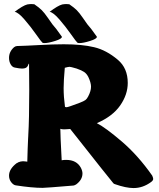

<svg xmlns="http://www.w3.org/2000/svg" viewBox="-20 -952 799 965"><path d="M229.5 -892.6Q270.5 -923.8 293 -929.7Q304.7 -931.6 312.5 -931.6Q322.3 -931.6 328.1 -930.7Q352.5 -914.1 365.7 -900.9Q378.9 -887.7 396 -862.8Q413.1 -837.9 418.9 -830.1Q434.6 -813.5 466.8 -767.6Q466.8 -767.6 466.8 -766.6Q466.8 -756.8 432.6 -746.1Q398.4 -735.4 378.9 -735.4Q373 -735.4 369.1 -737.3Q363.3 -742.2 336.4 -780.3Q309.6 -818.4 278.8 -854Q248 -889.6 229.5 -892.6ZM53.7 -892.6Q94.7 -923.8 117.2 -929.7Q128.9 -931.6 136.7 -931.6Q146.5 -931.6 152.3 -930.7Q176.8 -914.1 189.9 -900.9Q203.1 -887.7 220.2 -862.8Q237.3 -837.9 243.2 -830.1Q258.8 -813.5 291 -767.6Q291 -767.6 291 -766.6Q291 -756.8 256.8 -746.1Q222.7 -735.4 203.1 -735.4Q197.3 -735.4 193.4 -737.3Q187.5 -742.2 160.6 -780.3Q133.8 -818.4 103 -854Q72.3 -889.6 53.7 -892.6ZM466.8 -333Q510.7 -310.5 592.3 -240.7Q673.8 -170.9 745.1 -69.3Q750 -57.6 750 -52.7Q750 -44.9 739.3 -37.1Q698.2 -6.8 651.4 -6.8Q613.3 -6.8 557.6 -26.4Q551.8 -27.3 547.9 -33.2Q543.9 -37.1 490.2 -105Q436.5 -172.9 384.8 -238.3L333 -303.7Q329.1 -303.7 318.8 -302.7Q308.6 -301.8 302.7 -301.8Q290 -301.8 283.2 -304.7Q283.2 -274.4 290 -146.5Q298.8 -148.4 312.5 -148.4Q365.2 -148.4 386.7 -108.4Q394.5 -92.8 394.5 -80.1Q394.5 -48.8 363.3 -25.4Q355.5 -20.5 349.6 -19.5Q210.9 -7.8 194.3 -7.8Q140.6 -7.8 58.6 -20.5Q46.9 -22.5 36.1 -36.6Q25.4 -50.8 25.4 -69.3Q25.4 -102.5 63.5 -131.8Q68.4 -132.8 70.3 -135.7Q84 -141.6 95.7 -141.6Q100.6 -141.6 107.9 -140.6Q115.2 -139.6 116.2 -139.6H117.2Q118.2 -173.8 119.1 -205.1Q120.1 -236.3 121.1 -252.4Q122.1 -268.6 122.1 -270.5V-272.5Q127 -351.6 127 -500L126 -631.8Q123 -631.8 121.6 -625.5Q120.1 -619.1 113.3 -613.3Q106.4 -607.4 89.8 -607.4Q79.1 -607.4 54.7 -612.3Q42 -614.3 33.7 -628.4Q25.4 -642.6 25.4 -661.1Q25.4 -692.4 50.8 -714.8Q58.6 -720.7 66.4 -720.7Q108.4 -721.7 178.2 -725.6Q248 -729.5 300.8 -729.5Q391.6 -729.5 453.1 -714.8Q514.6 -700.2 572.3 -651.4Q622.1 -609.4 622.1 -535.2Q622.1 -476.6 584 -421.9Q545.9 -367.2 466.8 -333ZM305.7 -611.3Q299.8 -546.9 299.8 -508.8Q299.8 -465.8 306.6 -415Q310.5 -413.1 314.5 -413.1Q322.3 -413.1 380.9 -435.5Q401.4 -443.4 409.2 -449.2Q417 -455.1 422.9 -466.8Q437.5 -494.1 437.5 -516.6Q437.5 -536.1 423.8 -565.4Q415 -582 402.8 -590.3Q390.6 -598.6 365.2 -607.4Q335 -616.2 330.1 -616.2Q323.2 -616.2 305.7 -611.3Z"/></svg>

Font: Essays1743
Style: Bold
Weight: 700
Designer: Based on the typeface in a 1743 English translation of the essays of Montaigne.  PostScript/TrueType font designed by Jo
Version: Version 002.100